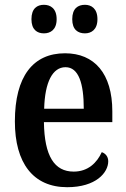

<svg xmlns="http://www.w3.org/2000/svg" viewBox="-20 -770 526 800"><path d="M334 -631C360 -631 386 -646 386 -690C386 -735 360 -750 334 -750C305 -750 281 -735 281 -690C281 -646 305 -631 334 -631ZM163 -631C190 -631 216 -646 216 -690C216 -735 190 -750 163 -750C135 -750 111 -735 111 -690C111 -646 135 -631 163 -631ZM260 10C380 10 431 -51 431 -98C431 -118 419 -131 404 -136C384 -92 347 -55 287 -55C207 -55 165 -119 163 -261H448V-306C448 -464 373 -548 251 -548C118 -548 42 -452 42 -264C42 -91 118 10 260 10ZM329 -317H164C167 -428 199 -490 253 -490C308 -490 329 -422 329 -317Z"/></svg>

Font: Noto Serif Georgian Condensed SemiBold
Style: Regular
Weight: 600
Width: 3
Designer: Monotype Design Team, Akaki Razmadze
Foundry: Google LLC
Version: Version 2.003